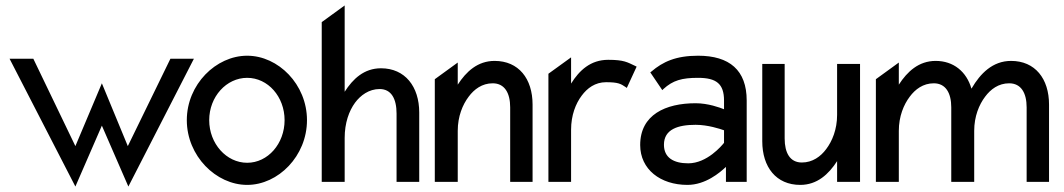

<svg xmlns="http://www.w3.org/2000/svg" viewBox="-20 -666 3894 703"><path d="M15 -451 256 17 353 -206 450 17 690 -451H604L448 -131L353 -361L256 -131L102 -451Z M664 -226C664 -95 771 11 885 11C999 11 1104 -95 1104 -226C1104 -357 999 -462 885 -462C771 -462 664 -357 664 -226ZM746 -226C746 -312 809 -381 885 -381C961 -381 1022 -312 1022 -226C1022 -140 961 -70 885 -70C809 -70 746 -140 746 -226Z M1158 0H1242V-161C1242 -216 1258 -260 1280 -290C1300 -317 1331 -340 1370 -340C1413 -340 1432 -304 1432 -250V0H1515V-254C1515 -349 1463 -416 1375 -416C1313 -416 1272 -377 1242 -330V-646L1158 -585Z M1572 0H1656V-187C1656 -240 1674 -283 1696 -312C1716 -339 1745 -361 1784 -361C1828 -361 1848 -325 1848 -273V0H1930V-283C1930 -378 1879 -443 1791 -443C1729 -443 1687 -404 1656 -356V-437L1572 -376Z M1988 0H2071V-191C2071 -244 2088 -287 2110 -316C2130 -343 2159 -365 2199 -365C2244 -365 2253 -359 2271 -347L2275 -344L2311 -422L2305 -425C2277 -438 2265 -447 2207 -447C2142 -447 2101 -408 2071 -360V-456L1988 -396Z M2324 -135C2324 -46 2398 11 2497 11C2563 11 2616 -34 2638 -55V0H2714V-298C2714 -409 2651 -462 2536 -462C2455 -462 2407 -440 2365 -404L2361 -401L2405 -336L2409 -340C2444 -372 2477 -381 2536 -381C2603 -381 2631 -359 2631 -298V-266C2616 -272 2573 -288 2527 -288C2417 -288 2324 -246 2324 -135ZM2411 -136C2411 -193 2463 -209 2527 -209C2572 -209 2617 -194 2631 -189V-143C2623 -133 2569 -68 2500 -68C2446 -68 2411 -89 2411 -136Z M2771 -149C2771 -54 2822 11 2910 11C2972 11 3014 -28 3045 -76V0H3129V-432H3045V-245C3045 -192 3027 -149 3005 -120C2985 -93 2955 -71 2916 -71C2872 -71 2853 -107 2853 -159V-432H2771Z M3187 0H3271V-187C3271 -240 3289 -283 3311 -312C3331 -339 3360 -361 3399 -361C3443 -361 3463 -325 3463 -273V0H3547V-187C3547 -240 3565 -283 3587 -312C3607 -339 3636 -361 3675 -361C3719 -361 3739 -325 3739 -273V0H3821V-283C3821 -378 3770 -443 3682 -443C3614 -443 3569 -396 3538 -343L3537 -342V-341C3519 -404 3471 -443 3406 -443C3344 -443 3302 -404 3271 -356V-437L3187 -376Z"/></svg>

Font: Charger Sport
Style: SeBdNrw
Weight: 600
Designer: Jasper
Foundry: Cannot Into Space Fonts
Version: Version 1.1